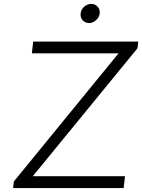

<svg xmlns="http://www.w3.org/2000/svg" viewBox="-20 -963 728 983"><path d="M436 -845Q416 -845 403 -859.5Q390 -874 393 -894Q394 -907 402 -918.5Q410 -930 422.5 -936.5Q435 -943 448 -943Q467 -943 480 -928.5Q493 -914 490.5 -894Q488 -874 471.5 -859.5Q455 -845 436 -845ZM148 -61H620L613 0H47L51 -34L587 -690H143L150 -750H688L684 -716Z"/></svg>

Font: Orkney Light
Style: LightItalic
Weight: 300
Designer: Samuel Oakes and Alfredo Marco Pradil
Foundry: Alfredo Marco Pradil
Version: 1.0; ttfautohint (v1.5)